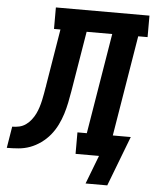

<svg xmlns="http://www.w3.org/2000/svg" viewBox="-115 -784 784 979"><g transform="rotate(5 277.0 -294.5)"><path d="M471 146H360L416 0H296V-110H344L429 -625H298L247 -317Q242 -287 236 -257.5Q230 -228 221 -199Q212 -170 198 -141.5Q184 -113 164 -88.5Q144 -64 117.5 -45Q91 -26 62.5 -15.5Q34 -5 3.5 -2.5Q-27 0 -56 0L-38 -110Q-20 -110 -2 -114Q16 -118 31.5 -129Q47 -140 59 -155.5Q71 -171 79 -187.5Q87 -204 92.5 -221.5Q98 -239 102 -257Q106 -275 109 -292.5Q112 -310 115 -328L116 -330Q116 -331 116 -332Q116 -333 116 -334L164 -625H131V-735H610V-625H562L477 -110H569Z"/></g></svg>

Font: Iosevka Slab XBdExObl
Style: Regular
Weight: 800
Width: 7
Italic angle: -9°
Monospace: yes
Designer: Belleve Invis
Foundry: Belleve Invis
Version: Version 11.1.0; ttfautohint (v1.8.3)